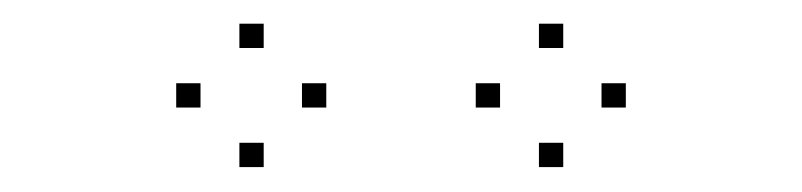

<svg xmlns="http://www.w3.org/2000/svg" viewBox="-20 -784 660 158"><path d="M248.5 -695.5V-715.5H228.5V-695.5ZM197 -744.5V-764.5H177V-744.5ZM145 -695.5V-715.5H125V-695.5ZM197 -646.5V-666.5H177V-646.5ZM495 -695.5V-715.5H475V-695.5ZM443.5 -744.5V-764.5H423.5V-744.5ZM391.5 -695.5V-715.5H371.5V-695.5ZM443.5 -646.5V-666.5H423.5V-646.5Z"/></svg>

Font: Monaspace Argon Dots Var
Style: Regular
Weight: 400
Designer: Riley Cran and the Lettermatic Team
Version: Version 1.100 (Monaspace Argon Dots)